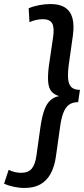

<svg xmlns="http://www.w3.org/2000/svg" viewBox="-67 -825 416 951"><path d="M184 -805Q229 -805 256 -787Q283 -769 292 -734.5Q301 -700 294 -649L274 -507Q268 -462 270.5 -434Q273 -406 287 -393Q301 -380 329 -380L320 -319Q292 -319 274.5 -306Q257 -293 246.5 -265.5Q236 -238 230 -192L210 -50Q203 0 184 35Q165 70 133 88Q101 106 55 106Q28 106 0.5 100Q-27 94 -47 85L-24 16Q-11 23 5.5 27Q22 31 37 31Q73 31 90.5 10Q108 -11 114 -58L134 -201Q141 -246 151.5 -277Q162 -308 180 -326Q198 -344 226 -349Q201 -356 187.5 -372.5Q174 -389 171.5 -420Q169 -451 175 -498L196 -641Q203 -688 191.5 -709Q180 -730 145 -730Q129 -730 111 -726Q93 -722 79 -715L75 -784Q98 -794 127 -799.5Q156 -805 184 -805Z"/></svg>

Font: Pathway Extreme Condensed Medium
Style: Italic
Weight: 500
Width: 3
Italic angle: -8°
Version: Version 1.001;gftools[0.9.26]